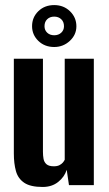

<svg xmlns="http://www.w3.org/2000/svg" viewBox="-20 -725 425 752"><path d="M147.1 7.3Q99.3 7.3 75 -9.1Q50.6 -25.5 42.4 -55Q34.2 -84.5 34.2 -123.7V-495H148.2V-130.6Q148.2 -115.6 150.5 -102.8Q152.9 -89.9 162.1 -81.8Q171.4 -73.7 190.7 -73.7Q204.2 -73.7 212.6 -78Q221 -82.3 226.1 -88.2Q231.1 -94.1 233.5 -99.3V-495H347.5V0H250.1L241.3 -59.9Q232.6 -32.1 207.9 -12.4Q183.2 7.3 147.1 7.3ZM192.4 -540.9Q154.8 -540.9 130.2 -564.8Q105.6 -588.7 105.6 -622.4Q105.6 -657.3 130.2 -681.2Q154.8 -705.1 192.3 -705.1Q229.3 -705.1 254.3 -680.8Q279.2 -656.4 279.2 -622Q279.2 -588.7 253.4 -564.8Q227.6 -540.9 192.4 -540.9ZM192.3 -586.9Q209.1 -586.9 219.8 -596.9Q230.6 -606.9 230.6 -622.2Q230.6 -639.6 219.8 -649.7Q209.1 -659.9 192.3 -659.9Q175.5 -659.9 164.9 -649.7Q154.3 -639.6 154.3 -622.2Q154.3 -606.9 164.9 -596.9Q175.5 -586.9 192.3 -586.9Z"/></svg>

Font: Alumni Sans SC Thin
Style: Regular
Weight: 100
Designer: Robert E. Leuschke
Foundry: Robert E. Leuschke
Version: Version 1.018